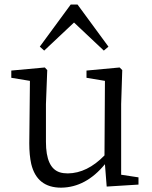

<svg xmlns="http://www.w3.org/2000/svg" viewBox="-20 -822 679 855"><path d="M309.6 -721.7 176.8 -596.7 157.2 -614.3 294.9 -801.8H325.2L462.9 -614.3L442.4 -596.7ZM519.5 -43.9 596.7 -32.2V0L455.1 8.8L447.3 -90.8Q362.3 12.7 252 13.7Q144.5 13.7 119.1 -91.8Q110.4 -130.9 110.4 -183.6L113.3 -461.9L30.3 -475.6V-507.8L179.7 -521.5L190.4 -509.8L184.6 -358.4V-190.4Q184.6 -74.2 246.1 -54.7Q261.7 -49.8 282.2 -49.8Q368.2 -50.8 445.3 -129.9L447.3 -461.9L365.2 -475.6V-507.8L512.7 -521.5L524.4 -509.8L519.5 -358.4Z"/></svg>

Font: GenYoMin JP Regular
Style: Regular
Weight: 400
Version: Version 1.001;PS 1;hotconv 16.6.51;makeotf.lib2.5.65220 DEVE